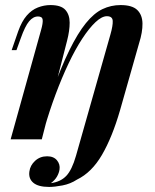

<svg xmlns="http://www.w3.org/2000/svg" viewBox="-20 -550 610 758"><path d="M145 0Q145 0 132 0Q119 0 101.5 0Q84 0 65.5 0Q47 0 34.5 0Q22 0 22 0L142 -431Q150 -459 148.5 -472Q147 -485 130 -485Q111 -485 95 -466Q79 -447 62 -399L45 -352H26L52 -427Q66 -466 85.5 -488.5Q105 -511 129.5 -520.5Q154 -530 179 -530Q221 -530 238 -511Q255 -492 255 -460.5Q255 -429 245 -390ZM454 -115Q423 -8 382.5 61.5Q342 131 284 159Q258 176 227 182Q196 188 174 188Q131 188 111.5 171.5Q92 155 96 127Q99 103 118.5 85Q138 67 166 67Q192 67 205 83Q218 99 215 119Q213 133 205 147Q197 161 181 173Q219 168 241.5 144.5Q264 121 280 65L416 -414Q426 -449 425 -467.5Q424 -486 402 -486Q382 -486 357 -462.5Q332 -439 304.5 -397Q277 -355 250.5 -299Q224 -243 199.5 -177.5Q175 -112 155 -42L184 -182Q221 -285 254 -352Q287 -419 319 -458.5Q351 -498 384.5 -514Q418 -530 456 -530Q502 -530 522 -510.5Q542 -491 542.5 -457Q543 -423 529 -379Z"/></svg>

Font: Playfair Display SemiBold
Style: Italic
Weight: 600
Italic angle: -14°
Designer: Claus Eggers Sørensen
Foundry: Claus Eggers Sørensen
Version: Version 1.203